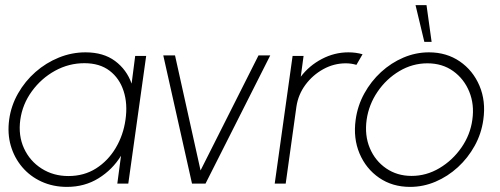

<svg xmlns="http://www.w3.org/2000/svg" viewBox="-20 -719 1957 752"><path d="M509.5 -500H552.5L482.5 0H439.5L454 -109Q420.5 -54.5 366 -20.8Q311.5 13 242.5 13Q188 13 143 -7.5Q98 -28 67 -64.5Q36 -101 22.2 -148.5Q8.5 -196 16 -251Q23.5 -305.5 50.8 -353.2Q78 -401 119 -437Q160 -473 210.5 -493.5Q261 -514 315 -514Q385 -514 430.5 -480.2Q476 -446.5 495.5 -391.5ZM248 -29.5Q309 -29.5 356 -59.2Q403 -89 433 -139.2Q463 -189.5 471.5 -250Q480.5 -312 464.2 -362.2Q448 -412.5 409.2 -442Q370.5 -471.5 310.5 -471.5Q249.5 -471.5 195.5 -441.8Q141.5 -412 104.8 -361.5Q68 -311 59.5 -250Q51 -188 74 -138Q97 -88 143 -58.8Q189 -29.5 248 -29.5Z M785 0H732L619.5 -502H665.5L765.5 -51.5L992.5 -502H1038.5Z M1056 0 1126 -500H1169L1158 -418.5Q1191 -462 1240.5 -488Q1290 -514 1344.5 -514Q1374 -514 1400 -506.5L1376 -465Q1355.5 -471 1334.5 -471Q1287.5 -471 1246 -448Q1204.5 -425 1176.2 -386.8Q1148 -348.5 1141 -301.5L1099 0Z M1586 13Q1517 13 1465.2 -22.5Q1413.5 -58 1388.2 -117.8Q1363 -177.5 1373 -250Q1380.5 -305 1406.8 -352.8Q1433 -400.5 1472.5 -436.8Q1512 -473 1560.2 -493.5Q1608.5 -514 1660 -514Q1729 -514 1780.8 -478.5Q1832.5 -443 1858 -383Q1883.5 -323 1873 -250Q1865.5 -195.5 1839.2 -148Q1813 -100.5 1773.5 -64.2Q1734 -28 1686 -7.5Q1638 13 1586 13ZM1592 -30Q1650 -30 1701.2 -60.5Q1752.5 -91 1787.2 -141Q1822 -191 1830 -250Q1838.5 -309.5 1818 -359.8Q1797.5 -410 1755 -440.5Q1712.5 -471 1654 -471Q1595.5 -471 1544.2 -440.5Q1493 -410 1458.8 -359.8Q1424.5 -309.5 1416 -250Q1407.5 -188.5 1428.5 -138.8Q1449.5 -89 1492.5 -59.5Q1535.5 -30 1592 -30ZM1607.5 -699H1650.5L1670.5 -555H1642Z"/></svg>

Font: Urbanist ExtraLight
Style: Italic
Weight: 250
Version: Version 1.303